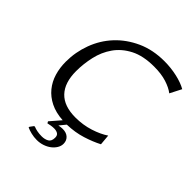

<svg xmlns="http://www.w3.org/2000/svg" viewBox="-238 -802 1141 1141"><g transform="rotate(45 333.0 -231.0)"><path d="M182 178 199 155H206Q217 160 235 163.5Q253 167 273 167Q299 167 317.5 156.5Q336 146 336 116Q336 96 323.5 88.5Q311 81 293 81Q281 81 268 83Q255 85 243 88L237 77L294 11Q233 7 189 -15Q145 -37 116.5 -72Q88 -107 74.5 -152Q61 -197 61 -248Q61 -329 89 -404.5Q117 -480 170.5 -537.5Q224 -595 300.5 -630Q377 -665 474 -665Q528 -665 579.5 -653.5Q631 -642 666 -622L629 -550Q602 -571 558 -585Q514 -599 454 -599Q362 -599 302 -568Q242 -537 207 -487Q172 -437 158 -375Q144 -313 144 -252Q144 -155 192 -104.5Q240 -54 336 -54Q399 -54 455.5 -72Q512 -90 550 -116L556 -49Q512 -26 455 -8Q398 10 330 12L298 51Q307 49 315.5 48Q324 47 331 47Q362 47 379.5 63.5Q397 80 397 106Q397 125 386.5 142.5Q376 160 358.5 173.5Q341 187 317.5 195Q294 203 268 203Q244 203 221 197.5Q198 192 181 184Z"/></g></svg>

Font: Quattrocento Sans
Style: Italic
Weight: 400
Designer: Pablo Impallari
Foundry: Pablo Impallari, Igino Marini, Brenda Gallo
Version: Version 2.000